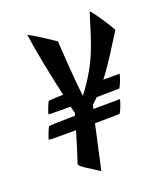

<svg xmlns="http://www.w3.org/2000/svg" viewBox="-141 -808 823 961"><g transform="rotate(-20 270.0 -327.0)"><path d="M485 -368H398C449 -434 493 -508 540 -582C525 -610 479 -682 451 -713C408 -586 392 -480 274 -327C265 -394 254 -553 250 -626C243 -630 156 -690 117 -709C129 -621 156 -486 183 -366C140 -365 109 -363 105 -362C98 -351 84 -314 80 -299C84 -297 135 -297 198 -297L207 -260C206 -256 205 -251 203 -247C131 -246 69 -244 63 -242C56 -231 42 -194 38 -179C42 -177 108 -176 183 -177C164 -112 147 -58 132 -14C138 4 184 26 232 59L284 -177L416 -179C424 -191 438 -225 443 -248L301 -247C302 -254 304 -260 306 -267L337 -297L458 -299C466 -311 480 -345 485 -368Z"/></g></svg>

Font: Yesteryear
Style: Regular
Weight: 400
Designer: Astigmatic (AOETI)
Foundry: Astigmatic (AOETI)
Version: Version 1.000